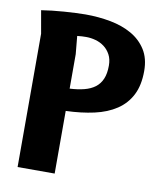

<svg xmlns="http://www.w3.org/2000/svg" viewBox="-84 -826 769 895"><g transform="rotate(10 300.0 -378.0)"><path d="M235.5 0H60V-631L41 -739Q63.5 -742.5 91.5 -745.8Q119.5 -749 148 -751Q176.5 -753 202.8 -754.2Q229 -755.5 248.5 -755.5Q310.5 -755.5 367.5 -744.8Q424.5 -734 468 -709.2Q511.5 -684.5 537.5 -643.8Q563.5 -603 563.5 -543Q563.5 -475.5 540 -429.5Q516.5 -383.5 473.2 -354.8Q430 -326 369.5 -312.5Q309 -299 235.5 -296.5ZM235.5 -565V-402Q274 -404 304 -411.8Q334 -419.5 354.8 -435.2Q375.5 -451 386.2 -476.2Q397 -501.5 397 -539Q397 -569.5 385.5 -591Q374 -612.5 355.8 -626.2Q337.5 -640 315 -646.2Q292.5 -652.5 270 -652.5Q261.5 -652.5 250.2 -652Q239 -651.5 227.5 -650Z"/></g></svg>

Font: B612
Style: Bold
Weight: 700
Designer: Nicolas Chauveau, Thomas Paillot, Jonathan Favre-Lamarine, Jean-Luc Vinot
Foundry: AIRBUS
Version: Version 1.008